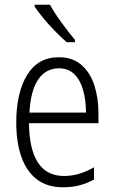

<svg xmlns="http://www.w3.org/2000/svg" viewBox="-20 -785 485 815"><path d="M230 -542Q288 -542 325.5 -509.5Q363 -477 380.5 -422.5Q398 -368 398 -303V-262H103Q104 -152 141 -95Q178 -38 252 -38Q316 -38 379 -75V-23Q350 -7 318 1.5Q286 10 248 10Q180 10 136 -24Q92 -58 70.5 -120Q49 -182 49 -264Q49 -391 95 -466.5Q141 -542 230 -542ZM230 -495Q175 -495 142.5 -448Q110 -401 105 -307H345Q345 -359 333 -402Q321 -445 295.5 -470Q270 -495 230 -495ZM192 -765Q212 -729 242 -688Q272 -647 298 -616V-606H263Q241 -625 215 -651.5Q189 -678 165.5 -706Q142 -734 127 -757V-765Z"/></svg>

Font: Noto Sans Gurmukhi Condensed Light
Style: Regular
Weight: 300
Width: 3
Designer: Jelle Bosma - Monotype Design Team
Foundry: Monotype Imaging Inc.
Version: Version 2.004; ttfautohint (v1.8.4.7-5d5b)